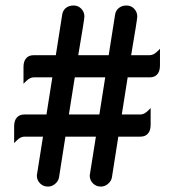

<svg xmlns="http://www.w3.org/2000/svg" viewBox="-20 -671 638 702"><path d="M343.3 -252.4 364.7 -388.2H253.4L231.9 -252.4ZM481.9 -610.4Q481.9 -601.1 459.5 -469.2H527.3Q541.5 -469.2 555.7 -483.4L564.9 -492.7V-431.6Q564.9 -408.7 553.7 -397.9Q544.4 -388.2 527.3 -388.2H446.8L425.3 -252.4H493.2Q507.3 -252.4 521.5 -266.6L530.8 -275.9V-214.8Q530.8 -191.9 519.5 -181.2Q510.3 -171.4 493.2 -171.4H412.6L389.2 -22.5Q386.7 -8.8 375 1.2Q363.3 11.2 348.6 11.2Q331.5 11.2 319.8 -0.5Q308.1 -12.2 308.1 -29.3V-29.8L330.6 -171.4H219.2L195.8 -22.5Q193.4 -8.8 181.6 1.2Q169.9 11.2 155.3 11.2Q138.2 11.2 126.5 -0.5Q114.7 -12.2 114.7 -29.3V-29.8L137.2 -171.4H69.3Q55.2 -171.4 41 -157.2L31.7 -147.9V-209Q31.7 -231.9 43 -242.7Q52.2 -252.4 69.3 -252.4H149.9L171.4 -388.2H103.5Q89.4 -388.2 75.2 -374L65.9 -364.7V-425.8Q65.9 -448.7 77.1 -459.5Q86.4 -469.2 103.5 -469.2H184.1L207.5 -618.2Q209.5 -630.4 217.8 -639.2L221.2 -642.1Q232.4 -650.9 249 -650.9Q266.1 -650.9 277.3 -638.9Q288.6 -627 288.6 -610.4Q288.6 -601.1 266.1 -469.2H377.4L400.9 -618.2Q403.3 -632.8 414.6 -641.8Q425.8 -650.9 442.4 -650.9Q459.5 -650.9 470.7 -638.9Q481.9 -627 481.9 -610.4Z"/></svg>

Font: YuPearl-Medium
Style: Medium
Weight: 500
Designer: Max Yao
Foundry: Max-Everyday
Version: Version 1.011; ttfautohint (v1.8.3)